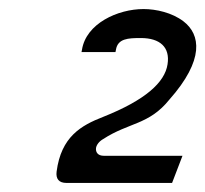

<svg xmlns="http://www.w3.org/2000/svg" viewBox="-20 -860 453 424"><path d="M105 -481C103 -465 110 -456 127 -456H360L383 -516H209C196 -516 191 -524 192 -533C193 -540 199 -548 208 -553C265 -590 309 -584 354 -640C432 -728 423 -784 385 -813C360 -832 325 -840 297 -840C240 -840 170 -808 161 -750L160 -745H235L236 -750C240 -775 263 -776 291 -776C333 -776 356 -756 350 -718C344 -678 301 -639 208 -602C159 -583 115 -558 105 -481Z"/></svg>

Font: Charger Pro
Style: BdObl
Weight: 700
Designer: Jasper
Foundry: Cannot Into Space Fonts
Version: Version 1.09